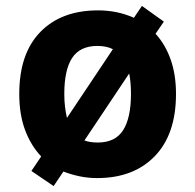

<svg xmlns="http://www.w3.org/2000/svg" viewBox="-20 -591 659 648"><path d="M574 -274Q574 -138 502.5 -64Q431 10 308 10Q277 10 248.5 4Q220 -2 194 -12L161 37L86 -14L119 -63Q84 -100 64.5 -152.5Q45 -205 45 -274Q45 -410 116 -483Q187 -556 311 -556Q376 -556 432 -531L459 -571L533 -518L505 -477Q538 -441 556 -390Q574 -339 574 -274ZM197 -274Q197 -250 199.5 -230Q202 -210 206 -193L361 -425Q339 -436 309 -436Q250 -436 223.5 -395.5Q197 -355 197 -274ZM422 -274Q422 -313 416 -343L265 -117Q283 -110 310 -110Q369 -110 395.5 -151.5Q422 -193 422 -274Z"/></svg>

Font: Noto Sans Sundanese
Style: Regular
Weight: 400
Designer: Monotype Design Team (Regular), Sérgio L. Martins (other weights)
Foundry: Monotype Imaging Inc.
Version: Version 2.003